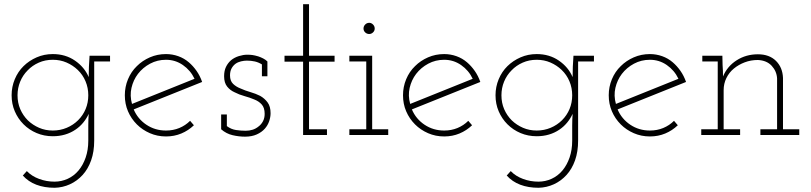

<svg xmlns="http://www.w3.org/2000/svg" viewBox="-20 -639 3839 909"><path d="M88 192 107 171Q130 195 165 208Q200 221 238 221Q271 221 300.5 207.5Q330 194 351.5 168.5Q373 143 385.5 107Q398 71 398 27V-45Q398 -59 398.5 -72.5Q399 -86 400 -100Q390 -78 374 -58.5Q358 -39 337 -25Q315 -10 288 -2Q261 6 230 6Q189 6 153.5 -9Q118 -24 91.5 -50.5Q65 -77 50 -112Q35 -147 35 -188Q35 -228 50 -264Q65 -300 91.5 -326Q118 -352 153.5 -367.5Q189 -383 230 -383Q290 -383 335 -352Q380 -321 400 -274Q400 -299 401 -324Q402 -349 404 -375H501V-348H426V27Q426 79 411.5 120Q397 161 371 189.5Q345 218 311 233.5Q277 249 239 250Q190 250 152 235.5Q114 221 88 192ZM230 -356Q194 -356 163.5 -342.5Q133 -329 111 -306Q88 -283 75.5 -252.5Q63 -222 63 -188Q63 -152 76 -122Q89 -92 112 -69Q135 -47 165 -34Q195 -21 230 -21Q265 -21 296 -34Q327 -47 350 -70Q373 -93 385.5 -123Q398 -153 398 -188Q398 -223 385 -254Q372 -285 348 -308Q325 -330 295 -343Q265 -356 230 -356Z M898 -46Q872 -21 838.5 -7Q805 7 766 7Q725 7 689.5 -8.5Q654 -24 628 -50Q601 -77 586 -112Q571 -147 571 -188Q571 -228 586 -264Q601 -300 628 -326Q654 -352 689.5 -367.5Q725 -383 766 -383Q796 -383 824 -373Q852 -363 874 -344Q894 -327 910.5 -303.5Q927 -280 937 -251Q855 -218 775 -186Q695 -154 613 -121Q632 -76 673 -48.5Q714 -21 766 -21Q800 -21 829 -33Q858 -45 880 -67ZM766 -356Q725 -356 690.5 -337.5Q656 -319 633 -289Q611 -260 602.5 -223Q594 -186 605 -147Q679 -177 753 -206.5Q827 -236 901 -266Q882 -306 846 -331Q810 -356 766 -356Z M1234 -30Q1219 -13 1195.5 -2.5Q1172 8 1140 8Q1111 8 1081 1Q1051 -6 1027 -27V-97H1054V-42Q1074 -27 1097 -23.5Q1120 -20 1143 -20Q1161 -20 1176.5 -25Q1192 -30 1205 -41Q1217 -50 1225 -65Q1233 -80 1233 -100Q1233 -129 1219 -144.5Q1205 -160 1184 -168Q1163 -177 1137.5 -184Q1112 -191 1091 -202Q1070 -211 1055.5 -229Q1041 -247 1041 -278Q1041 -304 1050 -322.5Q1059 -341 1074 -354Q1090 -367 1111 -373.5Q1132 -380 1150 -380Q1164 -380 1175 -378.5Q1186 -377 1203 -372Q1215 -368 1226.5 -362Q1238 -356 1246 -348V-278H1220V-334Q1204 -344 1186.5 -348Q1169 -352 1149 -352Q1136 -352 1121 -348.5Q1106 -345 1095 -337Q1083 -328 1076 -314.5Q1069 -301 1069 -282Q1069 -256 1083.5 -242Q1098 -228 1119 -220Q1141 -210 1165.5 -203Q1190 -196 1212 -185Q1233 -173 1247 -154Q1261 -135 1261 -103Q1261 -85 1254.5 -65.5Q1248 -46 1234 -30Z M1528 0H1415V-347H1327V-375H1415V-619H1443V-375H1564V-347H1443V-27H1528Z M1818 0H1634V-27H1714V-348H1634V-375H1742V-27H1818ZM1754 -504Q1754 -493 1746 -485.5Q1738 -478 1728 -478Q1717 -478 1709 -485.5Q1701 -493 1701 -504Q1701 -515 1709 -523Q1717 -531 1728 -531Q1738 -531 1746 -523Q1754 -515 1754 -504Z M2215 -46Q2189 -21 2155.5 -7Q2122 7 2083 7Q2042 7 2006.5 -8.5Q1971 -24 1945 -50Q1918 -77 1903 -112Q1888 -147 1888 -188Q1888 -228 1903 -264Q1918 -300 1945 -326Q1971 -352 2006.5 -367.5Q2042 -383 2083 -383Q2113 -383 2141 -373Q2169 -363 2191 -344Q2211 -327 2227.5 -303.5Q2244 -280 2254 -251Q2172 -218 2092 -186Q2012 -154 1930 -121Q1949 -76 1990 -48.5Q2031 -21 2083 -21Q2117 -21 2146 -33Q2175 -45 2197 -67ZM2083 -356Q2042 -356 2007.5 -337.5Q1973 -319 1950 -289Q1928 -260 1919.5 -223Q1911 -186 1922 -147Q1996 -177 2070 -206.5Q2144 -236 2218 -266Q2199 -306 2163 -331Q2127 -356 2083 -356Z M2379 192 2398 171Q2421 195 2456 208Q2491 221 2529 221Q2562 221 2591.5 207.5Q2621 194 2642.5 168.5Q2664 143 2676.5 107Q2689 71 2689 27V-45Q2689 -59 2689.5 -72.5Q2690 -86 2691 -100Q2681 -78 2665 -58.5Q2649 -39 2628 -25Q2606 -10 2579 -2Q2552 6 2521 6Q2480 6 2444.5 -9Q2409 -24 2382.5 -50.5Q2356 -77 2341 -112Q2326 -147 2326 -188Q2326 -228 2341 -264Q2356 -300 2382.5 -326Q2409 -352 2444.5 -367.5Q2480 -383 2521 -383Q2581 -383 2626 -352Q2671 -321 2691 -274Q2691 -299 2692 -324Q2693 -349 2695 -375H2792V-348H2717V27Q2717 79 2702.5 120Q2688 161 2662 189.5Q2636 218 2602 233.5Q2568 249 2530 250Q2481 250 2443 235.5Q2405 221 2379 192ZM2521 -356Q2485 -356 2454.5 -342.5Q2424 -329 2402 -306Q2379 -283 2366.5 -252.5Q2354 -222 2354 -188Q2354 -152 2367 -122Q2380 -92 2403 -69Q2426 -47 2456 -34Q2486 -21 2521 -21Q2556 -21 2587 -34Q2618 -47 2641 -70Q2664 -93 2676.5 -123Q2689 -153 2689 -188Q2689 -223 2676 -254Q2663 -285 2639 -308Q2616 -330 2586 -343Q2556 -356 2521 -356Z M3189 -46Q3163 -21 3129.5 -7Q3096 7 3057 7Q3016 7 2980.5 -8.5Q2945 -24 2919 -50Q2892 -77 2877 -112Q2862 -147 2862 -188Q2862 -228 2877 -264Q2892 -300 2919 -326Q2945 -352 2980.5 -367.5Q3016 -383 3057 -383Q3087 -383 3115 -373Q3143 -363 3165 -344Q3185 -327 3201.5 -303.5Q3218 -280 3228 -251Q3146 -218 3066 -186Q2986 -154 2904 -121Q2923 -76 2964 -48.5Q3005 -21 3057 -21Q3091 -21 3120 -33Q3149 -45 3171 -67ZM3057 -356Q3016 -356 2981.5 -337.5Q2947 -319 2924 -289Q2902 -260 2893.5 -223Q2885 -186 2896 -147Q2970 -177 3044 -206.5Q3118 -236 3192 -266Q3173 -306 3137 -331Q3101 -356 3057 -356Z M3484 0H3300V-27H3378V-348H3305V-375H3400L3401 -331Q3402 -316 3402.5 -304.5Q3403 -293 3403 -277Q3423 -325 3467.5 -353.5Q3512 -382 3568 -382Q3622 -382 3653.5 -351Q3685 -320 3687 -270V-27H3764V0H3580V-27H3659V-268Q3657 -302 3633.5 -327.5Q3610 -353 3568 -355Q3535 -355 3506 -344Q3477 -333 3454.5 -314.5Q3432 -296 3419 -269.5Q3406 -243 3406 -212V-27H3484Z"/></svg>

Font: Josefin Slab Light
Style: Regular
Weight: 300
Designer: Santiago Orozco
Foundry: Typemade
Version: Version 2.000